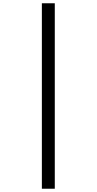

<svg xmlns="http://www.w3.org/2000/svg" viewBox="-20 -793 591 1174"><path d="M236 -773H315V361H236Z"/></svg>

Font: Noto Sans Telugu SemiCondensed
Style: Regular
Weight: 400
Width: 4
Designer: Jelle Bosma - Monotype Design Team
Foundry: Monotype Imaging Inc.
Version: Version 2.005; ttfautohint (v1.8.4.7-5d5b)